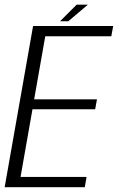

<svg xmlns="http://www.w3.org/2000/svg" viewBox="-36 -784 494 804"><path d="M-16.5 0H319L326.5 -43H50L100 -326.5H362.5L370 -368H107L153.5 -632H430L438 -675H102.5ZM215.5 -695H250L332 -764.5H285Z"/></svg>

Font: Anybody SemiCondensed Light
Style: Italic
Weight: 300
Width: 4
Italic angle: -10°
Version: Version 1.113;gftools[0.9.25]